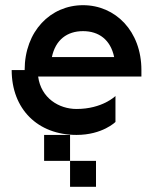

<svg xmlns="http://www.w3.org/2000/svg" viewBox="-20 -520 565 740"><path d="M75 -250H25C25 -100 125 0 275 0C375 0 425 -50 425 -50V-150C425 -150 375 -100 275 -100C207 -100 138 -142 127 -225H525V-250C525 -400 425 -500 300 -500C175 -500 75 -400 75 -250ZM150 100H250V0H150ZM180 -300C194 -367 239 -400 300 -400C361 -400 406 -367 420 -300ZM250 200H350V100H250Z"/></svg>

Font: LS-VG5000 Shifted
Style: Regular
Weight: 400
Designer: Justin Bihan, 2021
Foundry: Justin Bihan, 2021
Version: Version 1.000;Glyphs 3.1.2 (3151)